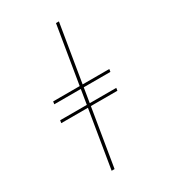

<svg xmlns="http://www.w3.org/2000/svg" viewBox="-229 -936 1057 1191"><g transform="rotate(-30 300.0 -340.0)"><path d="M210 143 278 -269H87L90 -288H281L298 -392H108L111 -411H301L369 -823H390L322 -411H513L510 -392H319L302 -288H492L489 -269H299L231 143Z"/></g></svg>

Font: Iosevka SS04 Thin Extended
Style: Italic
Weight: 100
Width: 7
Italic angle: -9°
Monospace: yes
Designer: Belleve Invis
Foundry: Belleve Invis
Version: Version 19.0.0; ttfautohint (v1.8.4)